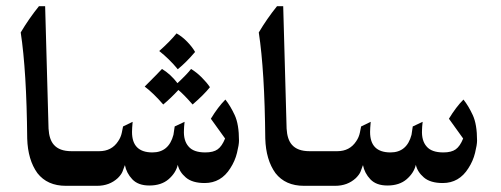

<svg xmlns="http://www.w3.org/2000/svg" viewBox="-20 -601 1620 621"><path d="M273 0H193Q133 0 101 -41Q70 -84 68 -153Q66 -372 47 -496Q73 -540 106 -581H126L137 -185Q139 -150 154 -133Q172 -112 211 -112H273Z M495 -436Q530 -467 551 -493Q569 -483 585.5 -466Q602 -449 611 -433Q583 -400 555 -377Q528 -410 495 -436ZM659 -319Q640 -295 603 -263Q574 -296 557 -310Q533 -284 508 -263Q476 -300 448 -321Q491 -364 504 -378Q532 -361 554 -332Q586 -362 598 -378Q616 -367 632.5 -350.5Q649 -334 659 -319Z M753 -146Q753 -133 746.5 -106.5Q740 -80 725 -57Q695 -9 642 -9Q602 -9 581 -27Q560 -45 555 -68Q549 -42 525.5 -21.5Q502 -1 463 -1Q427 -1 408 -21Q389 -41 384 -67Q380 -55 376 -45.5Q372 -36 361 -25Q334 0 294 0H256Q232 0 216 -17Q200 -34 200 -55Q200 -78 216.5 -95Q233 -112 256 -112H301Q341 -112 362 -144Q371 -157 374 -172L378 -192L409 -207Q407 -185 407 -174Q407 -108 473 -108Q526 -108 541 -165Q542 -171 545 -192L577 -207Q575 -189 575 -181Q573 -146 590 -127Q606 -108 644 -108Q670 -108 684 -118Q698 -128 708 -153L662 -217Q685 -255 709 -279Q725 -259 739 -229Q753 -199 753 -146Z M1043 0H963Q903 0 871 -41Q840 -84 838 -153Q836 -372 817 -496Q843 -540 876 -581H896L907 -185Q909 -150 924 -133Q942 -112 981 -112H1043Z M1523 -146Q1523 -133 1516.5 -106.5Q1510 -80 1495 -57Q1465 -9 1412 -9Q1372 -9 1351 -27Q1330 -45 1325 -68Q1319 -42 1295.5 -21.5Q1272 -1 1233 -1Q1197 -1 1178 -21Q1159 -41 1154 -67Q1150 -55 1146 -45.5Q1142 -36 1131 -25Q1104 0 1064 0H1026Q1002 0 986 -17Q970 -34 970 -55Q970 -78 986.5 -95Q1003 -112 1026 -112H1071Q1111 -112 1132 -144Q1141 -157 1144 -172L1148 -192L1179 -207Q1177 -185 1177 -174Q1177 -108 1243 -108Q1296 -108 1311 -165Q1312 -171 1315 -192L1347 -207Q1345 -189 1345 -181Q1343 -146 1360 -127Q1376 -108 1414 -108Q1440 -108 1454 -118Q1468 -128 1478 -153L1432 -217Q1455 -255 1479 -279Q1495 -259 1509 -229Q1523 -199 1523 -146Z"/></svg>

Font: Mirza Medium
Style: Regular
Weight: 500
Designer: Arabic design by Kourosh Beigpour, Latin design by Eduardo Tunni, engineering by Lasse Fister
Version: Version 1.0010g